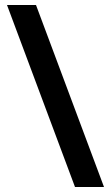

<svg xmlns="http://www.w3.org/2000/svg" viewBox="-20 -741 444 768"><path d="M124 -721 396 7H280L8 -721Z"/></svg>

Font: Noto Sans Myanmar ExtraCondensed
Style: Bold
Weight: 700
Width: 2
Designer: Monotype Design Team
Foundry: Monotype Imaging Inc.
Version: Version 2.107; ttfautohint (v1.8.4.7-5d5b)